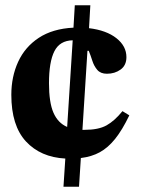

<svg xmlns="http://www.w3.org/2000/svg" viewBox="-20 -677 535 729"><path d="M280 32H221L228 -75Q134 -80 78.5 -140Q23 -200 23 -317Q23 -386 49 -442.5Q75 -499 127.5 -533.5Q180 -568 259 -572L264 -657H323L318 -570Q384 -562 422 -532Q460 -502 460 -460Q460 -429 438 -413Q416 -397 386 -397Q362 -397 349.5 -411.5Q337 -426 330.5 -446.5Q324 -467 317 -484H312L293 -184Q297 -184 301 -184Q354 -184 384.5 -201Q415 -218 445 -255L471 -239Q444 -183 417 -149.5Q390 -116 359 -99Q328 -82 287 -77ZM235 -195 256 -524Q207 -523 186.5 -482.5Q166 -442 166 -361Q166 -288 183 -249Q200 -210 235 -195Z"/></svg>

Font: STIX Two Text
Style: Bold
Weight: 700
Designer: Ross Mills, John Hudson & Paul Hanslow, Tiro Typeworks Ltd; with prior portions MicroPress Inc., and Coen Hoffman.
Foundry: Tiro Typeworks Ltd
Version: Version 2.13 b171